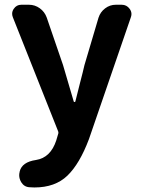

<svg xmlns="http://www.w3.org/2000/svg" viewBox="-20 -578 613 825"><path d="M127.9 227.5Q117.2 227.5 107.4 226.6Q84 225.6 71.3 205.1Q62.5 190.4 62.5 174.8Q62.5 168 64.5 160.2V159.2Q74.2 118.2 134.8 109.4Q197.3 99.6 221.7 25.4L229.5 -1Q232.4 -7.8 229.5 -14.6L35.2 -503.9Q32.2 -511.7 32.2 -518.6Q32.2 -530.3 39.1 -540Q50.8 -557.6 71.3 -557.6H104.5Q129.9 -557.6 150.9 -542.5Q171.9 -527.3 180.7 -502.9L251 -297.9Q253.9 -290 296.9 -141.6Q297.9 -139.6 300.3 -139.6Q302.7 -139.6 303.7 -141.6Q309.6 -167 323.2 -219.2Q336.9 -271.5 342.8 -297.9L403.3 -502Q411.1 -526.4 431.6 -542Q452.1 -557.6 477.5 -557.6H502.9Q524.4 -557.6 537.1 -540Q544.9 -529.3 544.9 -517.6Q544.9 -510.7 542 -502.9L362.3 19.5Q322.3 126 269.5 176.8Q216.8 227.5 127.9 227.5Z"/></svg>

Font: Gen Jyuu Gothic P Bold
Style: Bold
Weight: 700
Designer: [Source Han Sans]
Ryoko NISHIZUKA  (kana & ideographs); Paul D. Hunt (Latin, Greek & Cyrillic); Wenlong ZHANG  (bopomofo
Version: Version 1.002.20150607